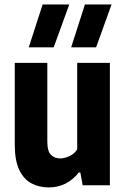

<svg xmlns="http://www.w3.org/2000/svg" viewBox="-20 -828 560 858"><path d="M198 9.5Q155 9.5 120.8 -8.5Q86.5 -26.5 66.2 -68.5Q46 -110.5 46 -181.5V-547H191.5V-193.5Q191.5 -151.5 208 -135.8Q224.5 -120 249.5 -120Q267 -120 289.2 -129.8Q311.5 -139.5 325 -160.5V-547H471V0H349.5L339 -57H332Q279 9.5 198 9.5ZM298 -616.5 359.5 -808H478.5L409.5 -616.5ZM108.5 -616.5 170.5 -808H289.5L220 -616.5Z"/></svg>

Font: Encode Sans Condensed Condensed
Style: Bold
Weight: 700
Width: 3
Designer: Multiple Designers
Foundry: Impallari Type
Version: Version 3.000; ttfautohint (v1.8.3) -l 8 -r 50 -G 200 -x 14 